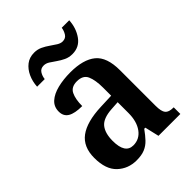

<svg xmlns="http://www.w3.org/2000/svg" viewBox="-217 -860 981 981"><g transform="rotate(-45 273.5 -370.0)"><path d="M188 10Q127 10 85 -29.5Q43 -69 43 -152Q43 -232 95 -270.5Q147 -309 252 -313L329 -316V-374Q329 -429 315 -460.5Q301 -492 257 -492Q216 -492 201.5 -462.5Q187 -433 187 -383Q134 -383 108 -398.5Q82 -414 82 -448Q82 -483 106.5 -505Q131 -527 173 -537.5Q215 -548 266 -548Q359 -548 406 -509.5Q453 -471 453 -376V-119Q453 -78 465.5 -63Q478 -48 510 -48H513V0H355L337 -77H329Q309 -49 290.5 -29.5Q272 -10 248 0Q224 10 188 10ZM230 -56Q275 -56 302 -93Q329 -130 329 -191V-269L282 -266Q219 -262 195 -232.5Q171 -203 171 -147Q171 -56 230 -56ZM340 -606Q315 -606 295 -615.5Q275 -625 257.5 -637.5Q240 -650 225 -659.5Q210 -669 194 -669Q172 -669 161.5 -652.5Q151 -636 149 -616H94Q96 -652 110 -682.5Q124 -713 148 -731.5Q172 -750 206 -750Q230 -750 250 -740.5Q270 -731 287.5 -718.5Q305 -706 320.5 -696.5Q336 -687 350 -687Q372 -687 382.5 -703.5Q393 -720 396 -740H450Q447 -686 418.5 -646Q390 -606 340 -606Z"/></g></svg>

Font: Noto Serif Ethiopic SemiCondensed SemiBold
Style: Regular
Weight: 600
Width: 4
Designer: Monotype Design Team
Foundry: Monotype Imaging Inc.
Version: Version 2.102; ttfautohint (v1.8.4.7-5d5b)